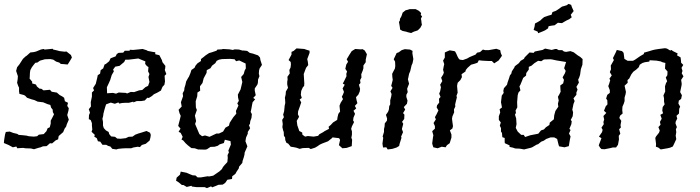

<svg xmlns="http://www.w3.org/2000/svg" viewBox="-26 -759 3604 988"><path d="M40 -1 18 -13 -6 -23 -5 -36 -2 -55 0 -67 4 -80 24 -82 42 -75 63 -70 70 -65 93 -63 111 -61 122 -58 148 -56 165 -58 174 -66 199 -69 213 -84 219 -99 230 -104 235 -123V-138L244 -155L252 -171L246 -182L245 -195L237 -205L233 -219L219 -223L195 -233H192L168 -236L151 -244L136 -248L113 -256L104 -266L97 -270L74 -276L72 -289V-308L68 -316L62 -333L65 -352L66 -367L57 -394L62 -413L74 -428L92 -456L106 -469L111 -472L130 -489L148 -491L160 -494L184 -504L198 -507L204 -504L245 -508L248 -504L266 -500L281 -496L306 -493L316 -494L339 -476L344 -463L336 -449L326 -433L322 -427L302 -429L287 -430L279 -437L263 -442L248 -452L233 -455L205 -454L180 -447L166 -437L156 -436L147 -425L138 -413L130 -398L128 -384L127 -361L126 -355L140 -338L139 -330L159 -324L164 -314L177 -303L187 -302L198 -294L231 -297L240 -287L264 -283H266L281 -270L294 -263L304 -256L308 -238L324 -230L320 -214L328 -202L326 -189L320 -167L328 -143L318 -120L314 -107L307 -98L299 -79L276 -59L273 -42L261 -37L242 -21L231 -22L214 -7L195 -6L183 -1L171 2L149 9L133 5L104 4L93 2L75 3L63 4L58 -5Z M601 5 582 7 573 10 552 7 542 -5 531 -8 520 -14H501L490 -30L478 -32L472 -48L459 -56L462 -65L445 -81L449 -92L447 -113V-125L441 -141L431 -146L432 -167L437 -179L431 -197L442 -211L441 -233L447 -262V-283L458 -294L453 -306L467 -328L470 -341L474 -357L477 -372L489 -380L492 -398L505 -407L512 -427L519 -430L536 -444L543 -459L569 -469L575 -481L584 -487L608 -488L616 -498H641L642 -503L659 -502L689 -505L708 -507L730 -500L734 -497L760 -492L773 -490V-480L794 -475L807 -450L810 -439L825 -420L824 -407L822 -399L830 -378L821 -369L823 -340L820 -323L810 -312L802 -293L783 -282L766 -274L756 -265L740 -255L732 -256L719 -242L701 -239H678L660 -232V-236L637 -230H619L602 -229L588 -226L583 -232L565 -225L544 -231L533 -227L520 -222L516 -210L511 -193L506 -173L505 -163L501 -148L504 -132V-113L508 -100L519 -88L533 -80L536 -69L546 -57L566 -55L577 -46L595 -45L621 -48L636 -55L656 -56L670 -66L689 -73L693 -74L706 -78L728 -85L746 -76L750 -65L748 -51L744 -36L724 -19L704 -13L694 -2L683 -4L660 0L649 4H617ZM525 -279 555 -281 571 -277 585 -283 621 -281 628 -278 647 -286 664 -285 690 -294 706 -296 723 -311 736 -317 743 -337 738 -363 743 -378 736 -392 738 -414 730 -419 721 -430 722 -443 686 -458 636 -452H619L613 -440L589 -420L567 -416L556 -401L560 -392L549 -373L541 -347L533 -329L524 -310Z M1027 204H986L962 201L959 197L935 203L918 193H910L893 179L880 171L883 155L900 140L904 124L934 130L950 137L965 143L980 144L991 154H1007L1042 148L1050 149L1071 145L1090 132L1103 123L1116 111L1121 101L1130 90L1144 75L1146 54L1145 39L1152 25L1149 16L1162 -15L1160 -33L1131 -40L1126 -23L1104 -16L1095 -9L1079 -4L1057 -3L1039 9L1030 11L993 10L976 4L959 3L951 -3L941 -11L929 -22L917 -36L908 -41L914 -55L904 -75L893 -81L903 -97L891 -111L895 -127L899 -142L904 -163L898 -176L893 -194L909 -211L905 -233L916 -264L914 -279L922 -294L923 -306L928 -322L932 -340L942 -358L946 -364L954 -383L959 -399L975 -410L980 -421L990 -433L1008 -445V-455L1021 -465L1032 -474L1050 -486L1061 -489L1088 -498L1093 -504L1114 -505L1122 -507L1155 -505L1172 -502L1182 -505L1204 -504L1221 -499H1228L1246 -497L1259 -487L1276 -483L1302 -474L1312 -463L1314 -450L1322 -425L1310 -407L1307 -396L1306 -380L1309 -367L1302 -350L1301 -332L1298 -323L1285 -304V-292L1290 -269L1277 -255L1287 -248L1274 -233L1271 -219L1268 -202L1264 -183L1270 -172L1268 -152L1262 -136L1260 -121L1255 -115L1261 -99L1249 -80V-71L1240 -51L1237 -32L1239 -27L1247 -6L1233 26L1232 37L1228 52L1222 70L1221 79L1204 99L1203 107L1191 125L1185 136L1169 148L1168 162L1144 166L1133 182L1120 191L1098 192L1084 198L1066 205L1060 200L1039 209ZM1088 -72H1101L1122 -82L1134 -102L1152 -112L1156 -127L1174 -155L1190 -174L1188 -188L1201 -216L1195 -227L1203 -240L1199 -257L1198 -272L1212 -299L1221 -337L1215 -363L1228 -378L1233 -396L1239 -407L1238 -432L1205 -448L1189 -444L1181 -454L1158 -456L1117 -455L1101 -452L1089 -446L1082 -434L1065 -421L1057 -408L1038 -398L1037 -384L1022 -356L1016 -332L1003 -315L1004 -292L990 -283L989 -264L981 -238L982 -206L987 -193L977 -164L983 -136L978 -121L991 -90L1000 -69L1014 -58L1029 -62L1052 -55Z M1573 8 1563 2 1532 3 1516 7 1499 1 1484 -2 1470 -4 1457 -20 1448 -24 1442 -38 1441 -52 1435 -60 1434 -80 1431 -88 1427 -105 1429 -121 1426 -142 1435 -156 1431 -169 1436 -186 1439 -216 1442 -229 1441 -247 1440 -256 1444 -273 1445 -288 1456 -307 1452 -324V-338L1454 -350L1453 -364L1465 -381L1463 -399L1469 -411L1471 -427L1470 -440L1459 -450L1474 -478V-492L1485 -497L1500 -510L1540 -507L1548 -504L1567 -498V-487L1555 -455L1558 -441L1560 -424L1549 -410L1544 -397L1537 -378L1539 -345L1540 -330L1539 -317L1532 -309L1524 -291L1522 -271L1527 -255L1516 -247L1524 -232L1518 -214L1508 -186L1507 -171L1513 -158L1501 -137L1504 -114L1510 -97L1514 -85L1529 -77L1530 -66L1544 -56L1558 -59L1588 -56L1611 -60L1617 -68L1637 -79L1644 -84L1667 -96L1665 -107L1676 -116L1688 -129L1709 -142L1711 -156L1715 -173L1724 -185L1721 -215L1727 -230L1739 -249L1733 -261L1739 -273L1744 -286L1737 -304L1748 -323L1738 -329L1747 -346L1757 -367L1756 -379L1760 -391L1751 -405L1756 -427L1765 -441L1758 -454L1773 -479L1784 -496L1802 -507L1830 -505L1840 -506L1851 -499L1862 -480L1856 -452V-439L1844 -422V-408L1841 -397L1833 -377L1834 -360L1827 -347L1829 -332L1821 -323L1827 -302L1825 -288L1818 -272L1806 -259L1809 -243L1813 -228L1800 -214L1807 -201L1793 -189L1801 -173L1793 -154L1791 -139L1796 -131L1785 -109L1781 -96L1785 -83V-66L1782 -50L1786 -40L1784 -7L1758 2L1736 4L1718 -12L1724 -39L1719 -48L1685 -52L1682 -48L1662 -32L1649 -27L1633 -21L1620 -15L1607 -6L1595 1Z M2064 -596 2054 -598 2045 -600 2033 -607 2032 -616 2030 -629 2027 -646 2032 -654V-662L2038 -672L2041 -679L2046 -694L2061 -706L2073 -709L2082 -712H2113L2130 -703L2141 -692L2139 -682L2146 -675L2140 -663L2142 -653L2143 -643L2145 -631L2141 -624L2137 -616L2124 -603L2113 -599L2106 -597L2099 -594L2090 -589L2073 -593ZM1969 10 1962 -1 1945 0 1942 -20 1946 -50 1943 -57 1950 -80V-95L1953 -108L1954 -124L1965 -138L1966 -149L1960 -168L1971 -184L1975 -195L1977 -213L1982 -222V-243L1987 -262L1989 -275L1983 -289L1994 -307L1987 -317L1990 -328L1995 -348L1993 -362L1992 -379L1998 -391L2006 -406L2008 -419L2007 -442L2000 -454L2015 -486L2026 -490L2041 -501L2057 -506L2084 -504L2097 -497L2096 -485L2101 -455L2097 -434L2092 -423L2088 -406L2085 -393L2079 -379L2075 -359L2073 -351L2079 -328L2073 -313L2069 -302L2072 -285L2065 -271V-260L2071 -241L2068 -225L2052 -208L2059 -195L2048 -177L2055 -169L2054 -147L2043 -132L2049 -122L2046 -110L2042 -95L2048 -79L2038 -56L2040 -50L2030 -18L2028 -8L2015 0L1993 7Z M2226 4 2204 -1 2200 -13 2198 -21 2202 -52 2204 -63 2198 -84 2212 -97V-110L2205 -126L2217 -145L2212 -156L2221 -172L2230 -191L2221 -206L2223 -217L2234 -231L2233 -251L2241 -260L2234 -277L2239 -290L2243 -310L2239 -323L2250 -342L2244 -359L2254 -375L2258 -385L2254 -400L2258 -421L2260 -429L2254 -447L2263 -463V-489L2276 -495L2288 -500L2312 -496L2316 -494L2322 -483L2328 -469L2334 -458L2340 -452L2356 -450L2378 -458L2390 -465L2397 -468L2421 -478L2429 -488L2444 -491L2459 -504L2470 -501H2489L2528 -508L2548 -501L2551 -486L2557 -472L2540 -448L2517 -433L2505 -445H2492L2471 -446L2454 -447L2438 -449L2431 -436L2416 -431L2398 -426L2380 -410L2371 -399L2369 -391L2349 -377L2351 -362L2343 -347L2329 -333L2326 -317L2329 -282L2323 -266L2325 -258L2319 -234L2316 -221L2317 -211L2310 -196L2311 -181L2302 -160L2300 -148L2302 -131L2305 -110L2302 -98L2289 -88L2297 -67V-51L2288 -22L2274 -12L2267 -1L2247 -4Z M2707 1 2671 10 2649 6 2625 5 2614 1 2596 -3V-11L2572 -22L2571 -28V-49L2559 -53L2557 -75L2552 -82V-100L2546 -112L2551 -129L2541 -142V-161L2548 -180L2545 -197L2557 -206L2552 -233L2556 -267L2566 -281L2564 -291L2567 -305L2583 -323L2586 -335L2593 -355L2598 -371L2605 -380L2608 -392L2621 -412L2623 -418L2644 -434L2653 -446L2670 -456L2674 -464L2699 -489L2720 -487L2726 -494L2766 -502L2779 -509L2813 -502L2831 -507H2838L2849 -501H2867L2876 -494L2887 -492L2909 -496L2926 -490L2947 -474L2960 -466L2972 -455L2971 -426L2963 -403L2959 -374L2954 -359L2949 -349L2953 -334L2940 -312L2946 -298L2940 -283V-271L2925 -253L2931 -239L2925 -224L2922 -209L2919 -195L2923 -181L2921 -161L2911 -142L2916 -135L2914 -120L2904 -96L2910 -90L2902 -72L2910 -57L2906 -37L2901 -7L2879 -1L2851 -6L2848 -15L2841 -44L2826 -52H2807L2785 -44L2772 -35L2759 -30L2743 -17L2736 -15L2714 -2ZM2676 -54 2703 -63 2744 -71 2758 -88 2773 -93 2783 -104 2801 -116 2803 -128 2824 -145 2826 -166 2832 -188 2847 -210 2845 -225 2849 -242 2845 -261 2852 -273 2859 -287 2858 -299 2857 -319 2872 -330 2876 -348 2869 -361 2881 -382 2885 -394 2877 -408 2887 -440 2838 -448 2815 -453 2806 -454 2773 -453 2759 -444 2743 -446 2724 -434 2709 -421 2695 -415V-401L2682 -383L2681 -370L2666 -358L2661 -345L2651 -321L2647 -315L2652 -294L2642 -283L2638 -269L2635 -233L2636 -207L2627 -190L2629 -178L2624 -169L2630 -150L2632 -120L2628 -101L2638 -82L2656 -65H2669ZM2743 -588 2741 -596 2732 -600 2720 -605 2725 -623 2727 -638 2742 -646 2755 -654 2763 -662 2774 -671 2797 -679 2812 -683 2817 -697 2834 -703 2845 -710 2866 -725 2877 -728 2890 -732 2900 -739 2913 -734 2917 -722 2926 -702 2911 -683 2916 -670 2903 -660 2890 -654 2881 -649 2866 -640 2853 -641 2845 -642 2828 -629 2812 -627 2797 -624 2794 -613 2779 -603 2768 -598Z M3128 -460 3142 -488 3148 -502 3175 -496 3183 -487 3187 -456 3204 -446H3231L3242 -452L3268 -470L3287 -481L3288 -488L3316 -496L3332 -501L3345 -504L3364 -507L3396 -511L3406 -509L3423 -499L3429 -502L3437 -496L3461 -484L3458 -474L3476 -464L3478 -449L3479 -436L3490 -425L3481 -410L3486 -394L3482 -382L3491 -366L3479 -348L3482 -328L3481 -319L3474 -285L3483 -269L3479 -250L3467 -241L3465 -226L3474 -210L3469 -199L3468 -175L3455 -163L3459 -149L3451 -133L3450 -124L3457 -105L3452 -94L3454 -79L3451 -61L3454 -43L3442 -17L3436 -5L3422 1L3409 4L3374 10L3361 0L3349 -4L3350 -18L3346 -49L3350 -57L3365 -76L3369 -87L3362 -105L3373 -117L3370 -132L3379 -148L3372 -168L3386 -176L3382 -190L3384 -208L3394 -222L3391 -236V-253L3388 -268L3397 -288L3396 -315L3401 -331L3407 -341L3400 -360L3408 -372L3409 -391L3396 -406L3397 -423L3398 -435L3382 -439L3374 -443L3352 -447L3317 -449L3315 -442L3293 -439L3280 -435L3266 -426L3261 -413L3248 -401L3233 -390L3223 -377L3212 -355L3203 -347L3204 -333L3188 -318L3195 -286L3193 -274L3188 -257V-239L3184 -226L3177 -210L3176 -192L3178 -175L3165 -164L3161 -152L3171 -137L3167 -115L3169 -103L3160 -94L3166 -71L3158 -60L3159 -41L3154 -14L3144 0H3127L3115 3L3085 9L3069 8L3062 1L3055 -11L3069 -48L3056 -56L3072 -79L3075 -91L3069 -102L3081 -120L3079 -131L3083 -144L3079 -162L3094 -178L3082 -189L3091 -212L3100 -222L3099 -243L3093 -252L3099 -271L3112 -281V-295L3104 -316L3108 -326L3114 -346L3110 -354L3122 -371L3112 -388L3118 -402L3117 -422L3120 -427L3133 -450Z"/></svg>

Font: Winky Rough Light
Style: Italic
Weight: 300
Italic angle: -8.97852°
Designer: Simon Atzbach
Foundry: typofactur
Version: Version 1.206; ttfautohint (v1.8.4.7-5d5b)